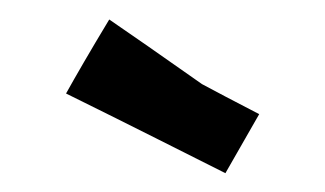

<svg xmlns="http://www.w3.org/2000/svg" viewBox="-20 -698 339 200"><path d="M190.4 -610.4C147.5 -640.6 115.2 -663.1 93.8 -677.7C73.2 -643.6 58.6 -618.2 48.8 -600.6C122.1 -564.5 177.7 -536.1 214.8 -517.6C230.5 -544.9 242.2 -565.4 250 -579.1C223.6 -592.8 203.1 -603.5 190.4 -610.4Z"/></svg>

Font: DropForged
Style: Regular
Weight: 400
Designer: Antoine
Version: Version 1.0